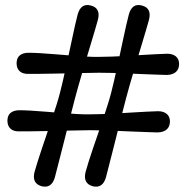

<svg xmlns="http://www.w3.org/2000/svg" viewBox="-20 -724 730 751"><path d="M274 -341.8Q268.5 -321 261.8 -294.7Q255.1 -268.4 247.8 -239.3Q240.6 -210.3 233.1 -180.6Q225.7 -150.9 218.5 -123.2Q211.4 -95.6 205.2 -71.6Q199.1 -47.6 194.6 -30.3Q181.9 14 142.8 4.5Q122.8 -1.4 116.2 -15.5Q109.5 -29.7 115 -51.2Q120 -69.4 127.5 -93Q134.9 -116.6 144.2 -144Q153.5 -171.4 163.3 -200.3Q173.1 -229.3 182.7 -257.7Q192.3 -286.1 200.5 -312Q208.6 -337.9 214.1 -359.1Q219.6 -380.2 225.6 -406Q231.6 -431.9 237.9 -460.7Q244.2 -489.5 250.5 -518.6Q256.8 -547.6 262.7 -575.2Q268.5 -602.8 273.9 -626.6Q279.3 -650.4 283.8 -667.5Q296.4 -713.1 335.8 -702.3Q355.7 -697.1 362.3 -682.6Q368.9 -668 362.7 -645.7Q358.1 -628.6 351.1 -605.2Q344.2 -581.7 336 -554.7Q327.9 -527.6 319.2 -498.9Q310.6 -470.1 302.2 -441.8Q293.9 -413.5 286.7 -388Q279.5 -362.5 274 -341.8ZM367.6 -501.6Q389.4 -501.6 417.1 -502.6Q444.8 -503.7 475.1 -505.3Q505.4 -507 534.8 -508.9Q564.2 -510.8 589.9 -512Q615.6 -513.3 633.6 -513.8Q655.1 -513.8 667.6 -503.7Q680.2 -493.7 680.6 -473.6Q680.2 -452.9 667.8 -442.3Q655.5 -431.7 633.1 -430.8Q615.1 -431.3 589.4 -432.2Q563.7 -433.1 534.1 -434.3Q504.5 -435.4 474.4 -436.8Q444.3 -438.1 416.6 -438.8Q388.9 -439.5 367.1 -439.5Q344.7 -439 316.2 -438.6Q287.7 -438.1 256.3 -437.4Q225 -436.7 194.1 -436.1Q163.2 -435.4 136.6 -435.2Q110.1 -435 91.1 -435Q69.1 -434.5 57.3 -445.1Q45.4 -455.7 44.9 -476Q44.9 -497 57 -507.1Q69.1 -517.2 90.6 -517.6Q109.6 -517.6 136.1 -516.1Q162.7 -514.6 193.3 -512Q224 -509.4 255.4 -507Q286.8 -504.6 315.7 -502.8Q344.7 -501.1 367.6 -501.6ZM331.2 -214.7Q308.8 -214.2 280.3 -213.8Q251.8 -213.3 220.4 -212.6Q189.1 -211.9 158.2 -211.3Q127.3 -210.6 100.7 -210.4Q74.2 -210.2 55.2 -210.2Q33.2 -209.7 21.4 -220.3Q9.5 -230.9 9 -251.2Q9 -272.2 21.1 -282.3Q33.2 -292.4 54.8 -292.8Q73.8 -292.8 100.3 -291.3Q126.9 -289.8 157.5 -287.2Q188.2 -284.6 219.6 -282.2Q251 -279.8 279.9 -278Q308.9 -276.3 331.7 -276.8Q353.5 -276.8 381.2 -277.8Q408.9 -278.9 439.2 -280.5Q469.5 -282.2 498.9 -284.1Q528.3 -286 554 -287.2Q579.7 -288.5 597.7 -289Q619.2 -289 631.7 -278.9Q644.3 -268.9 644.8 -248.8Q644.3 -228.1 631.9 -217.5Q619.6 -206.9 597.2 -206Q579.2 -206.5 553.5 -207.4Q527.8 -208.3 498.2 -209.5Q468.6 -210.6 438.5 -212Q408.4 -213.3 380.7 -214Q353 -214.7 331.2 -214.7ZM394.4 -30.3Q381.7 14 342.6 4.5Q322.6 -1.4 315.9 -15.5Q309.2 -29.7 314.7 -51.2Q319.7 -69.4 327.1 -93Q334.6 -116.6 343.9 -144Q353.2 -171.4 363.2 -200.3Q373.2 -229.3 382.8 -257.7Q392.4 -286.1 400.5 -312Q408.7 -337.9 414.3 -359.1Q419.8 -380.2 425.7 -406Q431.7 -431.9 438 -460.7Q444.3 -489.5 450.6 -518.6Q456.9 -547.6 462.7 -575.2Q468.6 -602.8 474 -626.6Q479.5 -650.4 484 -667.5Q496.6 -713.1 535.6 -702.3Q555.5 -697.1 562 -682.6Q568.6 -668 562.5 -645.7Q557.9 -628.6 550.9 -605.2Q544 -581.7 535.8 -554.7Q527.7 -527.6 519 -498.9Q510.4 -470.1 502 -441.8Q493.7 -413.5 486.4 -388Q479.2 -362.5 473.7 -341.8Q468.2 -321 461.5 -294.7Q454.8 -268.4 447.5 -239.3Q440.3 -210.3 432.8 -180.6Q425.4 -150.9 418.2 -123.2Q411.1 -95.6 405 -71.6Q398.9 -47.7 394.4 -30.3Z"/></svg>

Font: Fraunces SuperSoft 9pt
Style: Regular
Weight: 900
Version: Version 1.000;[b76b70a41]